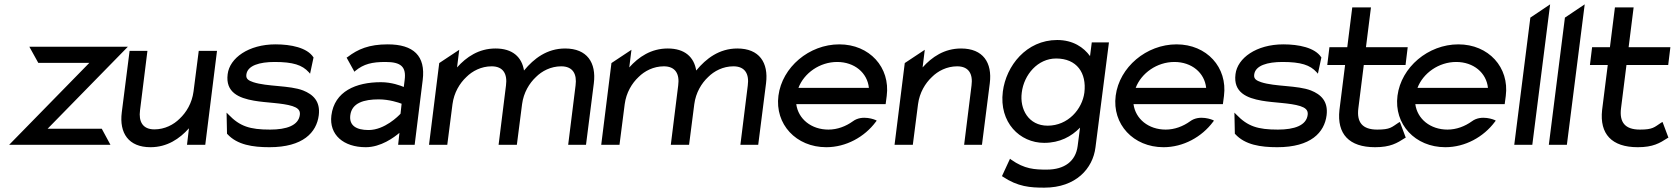

<svg xmlns="http://www.w3.org/2000/svg" viewBox="-20 -666 7712 883"><path d="M448 -74H199L568 -451H115L156 -377H391L22 0H488Z M540 -149C528 -54 571 11 672 11C749 11 806 -28 849 -76L840 0H924L978 -432H894L870 -245C863 -192 837 -149 806 -120C779 -93 738 -71 690 -71C636 -71 617 -107 624 -159L658 -432H576Z M1026 -49C1071 0 1142 11 1219 11C1374 11 1436 -57 1446 -136C1454 -201 1419 -232 1374 -250C1312 -274 1209 -267 1145 -288C1125 -295 1110 -302 1113 -323C1118 -365 1174 -381 1243 -381C1328 -381 1370 -367 1400 -334L1406 -327L1422 -402L1421 -403C1392 -447 1318 -462 1247 -462C1123 -462 1036 -399 1027 -325C1016 -241 1079 -215 1148 -203C1204 -193 1278 -193 1325 -178C1346 -171 1362 -161 1359 -138C1353 -89 1298 -70 1222 -70C1129 -70 1083 -85 1031 -139L1022 -148L1024 -51Z M1574 -401 1610 -336 1614 -340C1653 -372 1691 -381 1753 -381C1824 -381 1849 -359 1841 -298L1837 -266C1823 -272 1781 -288 1732 -288C1617 -288 1518 -246 1504 -135C1493 -46 1560 11 1662 11C1732 11 1792 -34 1817 -55L1811 0H1887L1924 -298C1938 -409 1882 -462 1763 -462C1677 -462 1626 -440 1579 -404ZM1591 -136C1598 -193 1654 -209 1722 -209C1770 -209 1814 -194 1827 -189L1822 -143C1813 -133 1749 -68 1675 -68C1618 -68 1585 -89 1591 -136Z M2273 0H2357L2381 -187C2388 -240 2414 -283 2445 -312C2472 -339 2513 -361 2561 -361C2615 -361 2634 -325 2627 -273L2593 0H2675L2711 -283C2723 -378 2680 -443 2579 -443C2495 -443 2435 -396 2391 -343L2390 -342V-341C2380 -404 2337 -443 2259 -443C2182 -443 2125 -404 2082 -356L2092 -437L2000 -376L1953 0H2037L2061 -187C2068 -240 2094 -283 2125 -312C2152 -339 2193 -361 2241 -361C2295 -361 2314 -325 2307 -273Z M3065 0H3149L3173 -187C3180 -240 3206 -283 3237 -312C3264 -339 3305 -361 3353 -361C3407 -361 3426 -325 3419 -273L3385 0H3467L3503 -283C3515 -378 3472 -443 3371 -443C3287 -443 3227 -396 3183 -343L3182 -342V-341C3172 -404 3129 -443 3051 -443C2974 -443 2917 -404 2874 -356L2884 -437L2792 -376L2745 0H2829L2853 -187C2860 -240 2886 -283 2917 -312C2944 -339 2985 -361 3033 -361C3087 -361 3106 -325 3099 -273Z M4053 -187 4058 -225C4075 -356 3979 -462 3840 -462C3701 -462 3577 -357 3560 -226C3543 -95 3641 11 3780 11C3871 11 3956 -36 4008 -106L4012 -111L4007 -114C4007 -114 3946 -141 3902 -108C3870 -85 3831 -70 3790 -70C3711 -70 3651 -119 3642 -187ZM3652 -262C3678 -330 3750 -381 3830 -381C3910 -381 3969 -331 3976 -262Z M4532 -283C4544 -378 4501 -443 4400 -443C4323 -443 4266 -404 4223 -356L4233 -437L4141 -376L4094 0H4178L4202 -187C4209 -240 4235 -283 4266 -312C4293 -339 4334 -361 4382 -361C4436 -361 4455 -325 4448 -273L4414 0H4496Z M4679 -240C4689 -323 4753 -397 4837 -397C4932 -397 4978 -331 4967 -240C4957 -164 4892 -88 4798 -88C4710 -88 4669 -164 4679 -240ZM4592 -245C4574 -103 4670 -9 4782 -9C4854 -9 4907 -38 4947 -79L4936 6C4927 75 4876 114 4794 114C4739 114 4692 112 4630 68L4625 64L4588 144L4591 146C4661 193 4718 197 4783 197C4928 197 5006 109 5018 12L5080 -471H5001L4993 -408C4964 -448 4915 -482 4842 -482C4700 -482 4607 -363 4592 -245Z M5604 -187 5609 -225C5626 -356 5530 -462 5391 -462C5252 -462 5128 -357 5111 -226C5094 -95 5192 11 5331 11C5422 11 5507 -36 5559 -106L5563 -111L5558 -114C5558 -114 5497 -141 5453 -108C5421 -85 5382 -70 5341 -70C5262 -70 5202 -119 5193 -187ZM5203 -262C5229 -330 5301 -381 5381 -381C5461 -381 5520 -331 5527 -262Z M5661 -49C5706 0 5777 11 5854 11C6009 11 6071 -57 6081 -136C6089 -201 6054 -232 6009 -250C5947 -274 5844 -267 5780 -288C5760 -295 5745 -302 5748 -323C5753 -365 5809 -381 5878 -381C5963 -381 6005 -367 6035 -334L6041 -327L6057 -402L6056 -403C6027 -447 5953 -462 5882 -462C5758 -462 5671 -399 5662 -325C5651 -241 5714 -215 5783 -203C5839 -193 5913 -193 5960 -178C5981 -171 5997 -161 5994 -138C5988 -89 5933 -70 5857 -70C5764 -70 5718 -85 5666 -139L5657 -148L5659 -51Z M6445 -33 6418 -105 6412 -102C6380 -81 6374 -70 6314 -70C6245 -70 6219 -104 6227 -168L6252 -367H6444L6454 -449H6262L6285 -632H6199L6176 -449H6094L6084 -367H6166L6140 -160C6128 -50 6184 11 6304 11C6375 11 6405 -8 6441 -31Z M6900 -187 6905 -225C6922 -356 6826 -462 6687 -462C6548 -462 6424 -357 6407 -226C6390 -95 6488 11 6627 11C6718 11 6803 -36 6855 -106L6859 -111L6854 -114C6854 -114 6793 -141 6749 -108C6717 -85 6678 -70 6637 -70C6558 -70 6498 -119 6489 -187ZM6499 -262C6525 -330 6597 -381 6677 -381C6757 -381 6816 -331 6823 -262Z M7027 0 7109 -646 7018 -585 6944 0Z M7186 0 7268 -646 7177 -585 7103 0Z M7653 -33 7626 -105 7620 -102C7588 -81 7582 -70 7522 -70C7453 -70 7427 -104 7435 -168L7460 -367H7652L7662 -449H7470L7493 -632H7407L7384 -449H7302L7292 -367H7374L7348 -160C7336 -50 7392 11 7512 11C7583 11 7613 -8 7649 -31Z"/></svg>

Font: Charger
Style: BdIt
Weight: 400
Designer: Jasper
Foundry: Cannot Into Space Fonts
Version: Version 0.98